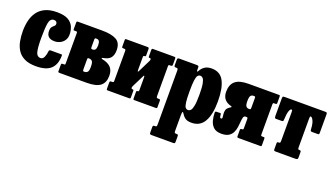

<svg xmlns="http://www.w3.org/2000/svg" viewBox="-70 -1058 3172 1835"><g transform="rotate(20 1516.0 -140.5)"><path d="M18 -256.5Q18 -312.5 30 -363.2Q42 -414 70.2 -453.2Q98.5 -492.5 146.2 -515Q194 -537.5 266 -537.5Q339 -537.5 379 -514.8Q419 -492 434.5 -455.2Q450 -418.5 450 -377Q450 -342 433.5 -317.5Q417 -293 390.8 -280.2Q364.5 -267.5 335.5 -267.5Q253 -267.5 253 -343.5Q253 -371.5 263.5 -384.2Q274 -397 284.8 -405.5Q295.5 -414 295.5 -429Q295.5 -441.5 287 -449.8Q278.5 -458 263.5 -458Q224.5 -458 215.2 -406.8Q206 -355.5 206 -256.5Q206 -151.5 217.8 -111.2Q229.5 -71 264 -71Q288 -71 300 -97.8Q312 -124.5 315.5 -161.5Q316.5 -173 337 -173H435.5Q447 -173 448.2 -170.8Q449.5 -168.5 449 -159Q447.5 -71 399.8 -26.8Q352 17.5 249.5 17.5Q177.5 17.5 132 -5Q86.5 -27.5 61.8 -66Q37 -104.5 27.5 -153.8Q18 -203 18 -256.5Z M497.5 -428.5H480Q472.5 -428.5 471 -430.8Q469.5 -433 469.5 -440.5V-507Q469.5 -520 481.5 -520H728Q824.5 -520 874.2 -492.5Q924 -465 924 -390Q924 -340 901.8 -312.5Q879.5 -285 826 -276.5Q815 -274.5 815.5 -269.5Q816 -264.5 825 -263Q884 -251.5 912.8 -221Q941.5 -190.5 941.5 -136.5Q941.5 -67 899.5 -33.5Q857.5 0 759 0H485Q476.5 0 473 -2Q469.5 -4 469.5 -12V-76.5Q469.5 -86.5 473.2 -89Q477 -91.5 486 -91.5H498Q506.5 -91.5 508 -94.5Q509.5 -97.5 509.5 -105.5V-416.5Q509.5 -428.5 497.5 -428.5ZM687.5 -412.5V-340.5Q687.5 -327 690 -322.8Q692.5 -318.5 703 -318.5H706.5Q723.5 -318.5 732.5 -331.2Q741.5 -344 741.5 -374Q741.5 -404 732.5 -416.2Q723.5 -428.5 706.5 -428.5H701.5Q692.5 -428.5 690 -425.2Q687.5 -422 687.5 -412.5ZM687.5 -205.5V-114Q687.5 -99.5 689.5 -95.5Q691.5 -91.5 699.5 -91.5H705.5Q722 -91.5 734.2 -102.8Q746.5 -114 746.5 -156Q746.5 -202.5 734.2 -214.5Q722 -226.5 705.5 -226.5H699Q691.5 -226.5 689.5 -223.5Q687.5 -220.5 687.5 -205.5Z M1436.5 -114Q1436.5 -101 1439 -96.2Q1441.5 -91.5 1454.5 -91.5H1463.5Q1471.5 -91.5 1474 -88.2Q1476.5 -85 1476.5 -76.5V-11Q1476.5 -3 1472.8 -1.5Q1469 0 1461 0H1244.5Q1236.5 0 1235 -3.8Q1233.5 -7.5 1233.5 -15.5V-77Q1233.5 -91.5 1243 -91.5H1247Q1253.5 -91.5 1256 -94.8Q1258.5 -98 1258.5 -111V-233.5Q1258.5 -248 1255.2 -251.2Q1252 -254.5 1248.5 -247L1189 -128Q1187.5 -124.5 1184.2 -117.2Q1181 -110 1181 -104Q1181 -91.5 1193 -91.5H1194.5Q1202 -91.5 1204 -88.5Q1206 -85.5 1206 -74.5V-15Q1206 -6 1203.5 -3Q1201 0 1192 0H976.5Q967.5 0 965 -3.2Q962.5 -6.5 962.5 -16V-75.5Q962.5 -86 966.8 -88.8Q971 -91.5 980.5 -91.5H985.5Q995.5 -91.5 999 -93.8Q1002.5 -96 1002.5 -105.5V-406.5Q1002.5 -419.5 1000 -424.2Q997.5 -429 984.5 -429H975.5Q967.5 -429 965 -432.2Q962.5 -435.5 962.5 -444V-509.5Q962.5 -518 966.2 -519.2Q970 -520.5 978 -520.5H1193Q1206 -520.5 1206 -505V-443.5Q1206 -429 1197 -429H1193Q1186.5 -429 1183.5 -425.8Q1180.5 -422.5 1180.5 -409.5V-288Q1180.5 -268.5 1184.2 -268Q1188 -267.5 1193 -278.5L1254 -401.5Q1255.5 -404.5 1257 -409.8Q1258.5 -415 1258.5 -417Q1258.5 -425 1255.2 -427Q1252 -429 1246 -429H1244.5Q1237.5 -429 1235.5 -432Q1233.5 -435 1233.5 -446V-505.5Q1233.5 -514.5 1236.2 -517.5Q1239 -520.5 1247.5 -520.5H1462.5Q1471.5 -520.5 1474 -517.2Q1476.5 -514 1476.5 -504.5V-445Q1476.5 -434.5 1472.2 -431.8Q1468 -429 1458.5 -429H1453.5Q1443.5 -429 1440 -426.8Q1436.5 -424.5 1436.5 -415Z M1494.5 -453V-499Q1494.5 -513.5 1499.2 -516.8Q1504 -520 1517.5 -520H1691Q1701.5 -520 1707 -517Q1712.5 -514 1712.5 -502.5V-475.5Q1712.5 -462 1716.5 -462Q1720.5 -462 1727 -473Q1741.5 -501 1768.5 -519.2Q1795.5 -537.5 1838.5 -537.5Q1925.5 -537.5 1963 -465.5Q2000.5 -393.5 2000.5 -260.5Q2000.5 -127.5 1959.2 -55.5Q1918 16.5 1831 16.5Q1790.5 16.5 1769 2Q1747.5 -12.5 1732.5 -37.5Q1723.5 -53 1718 -51.2Q1712.5 -49.5 1712.5 -12V140.5Q1712.5 156.5 1715.8 161Q1719 165.5 1731.5 165.5H1735Q1745 165.5 1748.8 168.5Q1752.5 171.5 1752.5 182.5V238Q1752.5 251.5 1748.5 254.5Q1744.5 257.5 1730 257.5H1515Q1501.5 257.5 1498 253.5Q1494.5 249.5 1494.5 236.5V184Q1494.5 173.5 1497.5 169.5Q1500.5 165.5 1511.5 165.5H1516.5Q1528.5 165.5 1531.5 161Q1534.5 156.5 1534.5 140V-404.5Q1534.5 -420.5 1530.5 -424.5Q1526.5 -428.5 1518.5 -428.5H1509.5Q1500 -428.5 1497.2 -432.8Q1494.5 -437 1494.5 -453ZM1712.5 -260.5Q1712.5 -186 1717.5 -148.8Q1722.5 -111.5 1732.8 -99Q1743 -86.5 1759 -86.5Q1774 -86.5 1786 -99Q1798 -111.5 1805.2 -148.8Q1812.5 -186 1812.5 -260.5Q1812.5 -335.5 1805.2 -372.8Q1798 -410 1786 -422.5Q1774 -435 1759 -435Q1744 -435 1733.5 -422.5Q1723 -410 1717.8 -372.8Q1712.5 -335.5 1712.5 -260.5Z M2008 -149Q2008 -164 2019.5 -164L2053.5 -165Q2062 -165.5 2064.8 -163.5Q2067.5 -161.5 2067.5 -157Q2069 -137.5 2071.5 -128.2Q2074 -119 2083.5 -119Q2095.5 -119 2095 -131.8Q2094.5 -144.5 2091.8 -164Q2089 -183.5 2093.5 -204Q2098 -224.5 2120 -240Q2130.5 -248 2139 -253.8Q2147.5 -259.5 2131 -263.5Q2042.5 -287 2042.5 -376.5Q2042.5 -449.5 2084.5 -484.8Q2126.5 -520 2218.5 -520H2527Q2535.5 -520 2537.2 -517.2Q2539 -514.5 2539 -506V-442.5Q2539 -433.5 2535.8 -431Q2532.5 -428.5 2524 -428.5H2512.5Q2502.5 -428.5 2500.8 -425.2Q2499 -422 2499 -412V-110Q2499 -99 2501 -95.2Q2503 -91.5 2514 -91.5H2525Q2533.5 -91.5 2536.2 -89.2Q2539 -87 2539 -78V-13Q2539 -4.5 2536 -2.2Q2533 0 2525 0H2307.5Q2297.5 0 2293.8 -2.2Q2290 -4.5 2290 -15V-76Q2290 -87 2295.8 -89.2Q2301.5 -91.5 2309 -91.5H2312Q2317.5 -91.5 2319.5 -94.5Q2321.5 -97.5 2321.5 -107V-199Q2321.5 -210.5 2317.8 -213Q2314 -215.5 2303 -215.5H2299Q2283 -215.5 2277.8 -198.8Q2272.5 -182 2270.8 -155.5Q2269 -129 2265 -99.2Q2261 -69.5 2248.5 -43Q2236 -16.5 2209.5 0.5Q2183 17.5 2135.5 17.5Q2082.5 17.5 2055.2 -8.2Q2028 -34 2018.2 -72.2Q2008.5 -110.5 2008 -149ZM2311.5 -296Q2317.5 -296 2319.5 -301Q2321.5 -306 2321.5 -320V-409Q2321.5 -422.5 2318.8 -425.5Q2316 -428.5 2306.5 -428.5H2301.5Q2284.5 -428.5 2274 -415.8Q2263.5 -403 2263.5 -362Q2263.5 -321.5 2274 -308.8Q2284.5 -296 2301.5 -296Z M2663.5 -20.5V-74Q2663.5 -86 2666.5 -88.8Q2669.5 -91.5 2681 -91.5H2683Q2691.5 -91.5 2694.5 -96Q2697.5 -100.5 2697.5 -119V-407Q2697.5 -421.5 2695.8 -425.5Q2694 -429.5 2689 -429.5H2688Q2675.5 -429.5 2666 -401.5Q2656.5 -373.5 2654 -315.5Q2653.5 -304 2650.8 -299.5Q2648 -295 2635 -295H2581Q2568 -295 2566 -302.2Q2564 -309.5 2564 -320.5V-493.5Q2564 -511 2567.5 -515.5Q2571 -520 2588 -520H2997Q3011.5 -520 3014.8 -515.8Q3018 -511.5 3018 -496.5V-310.5Q3018 -299.5 3014.2 -297.2Q3010.5 -295 2999 -295H2947Q2933 -295 2930.5 -300.8Q2928 -306.5 2927.5 -318.5Q2924.5 -375 2910.5 -402.2Q2896.5 -429.5 2885 -429.5H2883Q2878.5 -429.5 2877 -425.5Q2875.5 -421.5 2875.5 -408V-120Q2875.5 -101 2877.8 -96.2Q2880 -91.5 2890.5 -91.5H2892.5Q2903.5 -91.5 2905.8 -87Q2908 -82.5 2908 -67V-21Q2908 -6 2900.2 -3Q2892.5 0 2879 0H2686.5Q2672 0 2667.8 -3.2Q2663.5 -6.5 2663.5 -20.5Z"/></g></svg>

Font: Besley* Condensed Heavy
Style: Regular
Weight: 800
Width: 3
Designer: Owen Earl
Foundry: indestructible type*
Version: Version 3.000; ttfautohint (v1.8.3)